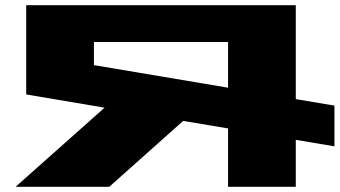

<svg xmlns="http://www.w3.org/2000/svg" viewBox="-20 -720 1309 740"><path d="M40 0 383 -305 81 -356V-700H1120V-338L1269 -313V-156L1120 -181V0H859V-225L686 -254L401 0ZM342 -469 859 -382V-558H342Z"/></svg>

Font: Stalin One
Style: Regular
Weight: 400
Designer: Jovanny Lemonad
Foundry: Alexey Maslov, Jovanny Lemonad
Version: Version 3.002; ttfautohint (v0.91) -l 8 -r 50 -G 200 -x 0 -w